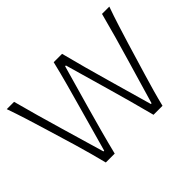

<svg xmlns="http://www.w3.org/2000/svg" viewBox="-136 -1019 1305 1305"><g transform="rotate(-45 517.0 -366.0)"><path d="M244.6 0H330.1Q350.1 -81.1 375 -172.9Q399.9 -264.6 422.9 -345.7L511.7 -658.2H519L608.4 -345.7Q631.3 -266.1 656.7 -173.8Q682.1 -81.5 703.1 0H789.6Q802.2 -52.2 819.8 -114.7Q837.4 -177.2 854 -231.9L923.3 -462.4Q941.9 -523.4 964.4 -594.7Q986.8 -666 1010.7 -732.4H940.4Q918.9 -649.4 892.8 -557.1Q866.7 -464.8 842.3 -382.3L749 -64.5H742.2L652.3 -380.4Q627.9 -465.8 603 -556.9Q578.1 -647.9 556.6 -732.4H476.1Q456.5 -649.9 430.9 -556.6Q405.3 -463.4 382.3 -381.8L293.5 -64.5H286.6L194.8 -377.9Q169.9 -461.9 143.8 -554.9Q117.7 -647.9 95.2 -732.4H24.9Q47.9 -667.5 71 -594.5Q94.2 -521.5 112.3 -460.4L181.2 -231.9Q196.8 -178.7 213.9 -116.7Q231 -54.7 244.6 0Z"/></g></svg>

Font: Pinar VF
Style: Regular
Weight: 300
Designer: Amin Abedi
Version: Version 2.000